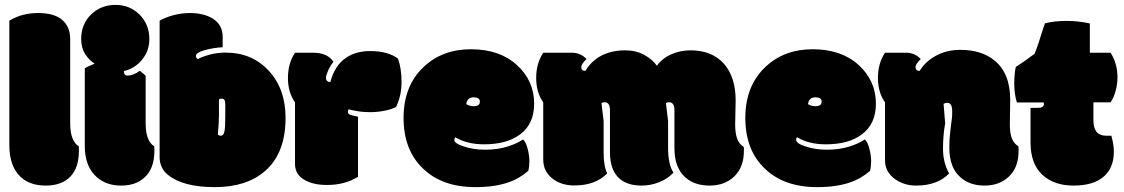

<svg xmlns="http://www.w3.org/2000/svg" viewBox="-20 -749 4589 784"><path d="M266.6 -589.4V-246.1Q266.6 -173.3 301.8 -151.4Q302.2 -148.9 302.2 -142.1V-133.3Q302.2 -63.5 266.8 -27.3Q231.4 8.8 166.5 8.8Q101.6 8.8 63.5 -27.3Q18.1 -70.3 18.1 -157.2V-664.6Q69.3 -695.8 135.5 -695.8Q201.7 -695.8 234.1 -667.7Q266.6 -639.6 266.6 -589.4Z M574.7 -439.5V-246.1Q574.7 -173.3 609.9 -151.4Q610.4 -148.9 610.4 -142.1V-133.3Q610.4 -61.5 571.3 -25.4Q535.2 8.8 474.9 8.8Q414.6 8.8 375.5 -25.4Q326.2 -68.8 326.2 -152.3V-469.7Q335 -476.1 345.2 -480Q355.5 -483.9 366.7 -489.7Q345.7 -500.5 328.6 -527.1Q311.5 -553.7 311.5 -589.4Q311.5 -650.9 352.1 -689.9Q392.6 -729 451.4 -729Q510.3 -729 550 -689.2Q589.8 -649.4 589.8 -589.4Q589.8 -541 559.6 -504.6Q529.3 -468.3 485.8 -459Q485.8 -440.4 500 -440.4Q524.9 -440.4 550.8 -460Q570.3 -444.8 574.7 -439.5Z M869.6 -199.7Q874.5 -194.8 881.3 -194.8Q892.1 -194.8 896 -210.2Q899.9 -225.6 899.9 -272.5V-322.3Q899.9 -335.4 896.5 -340.8Q893.1 -346.2 885.3 -346.2Q877.4 -346.2 874 -342.8V-277.3Q874 -248 869.6 -199.7ZM889.2 -599.6V-556.2Q848.1 -553.7 814 -543.7Q779.8 -533.7 779.8 -520.5Q779.8 -512.7 787.6 -507.8Q841.3 -534.2 901.4 -534.2Q1008.8 -534.2 1077.4 -460.2Q1146 -386.2 1146 -267.6Q1146 -124 1063 -51.3Q987.3 15.1 857.2 15.1Q727.1 15.1 665.5 -35.2Q631.8 -63 631.8 -107.4V-664.6Q655.3 -678.2 688.2 -687Q721.2 -695.8 754.9 -695.8Q811 -695.8 847.7 -673.8Q889.2 -647.9 889.2 -599.6Z M1315.9 6.3Q1257.8 6.3 1223.1 -14.6Q1184.6 -36.6 1184.6 -79.6V-331.1Q1155.8 -371.6 1155.8 -430.9Q1155.8 -490.2 1184.6 -533.7H1259.3Q1316.9 -533.7 1341.8 -496.6Q1329.6 -482.9 1320.3 -461.9Q1311 -440.9 1311 -431.9Q1311 -422.9 1315.7 -418.5Q1320.3 -414.1 1329.1 -414.1Q1346.2 -481.9 1394 -513.7Q1433.6 -540.5 1491.7 -540.5Q1564 -540.5 1605 -509.8Q1619.6 -470.7 1619.6 -414.3Q1619.6 -357.9 1597.2 -312Q1580.6 -303.2 1551.3 -297.1Q1522 -291 1492.2 -291Q1462.4 -291 1438.7 -295.2Q1415 -299.3 1404.3 -302.7Q1400.4 -298.8 1400.4 -291.5Q1400.4 -284.2 1409.9 -280.5Q1419.4 -276.9 1441.9 -272.5V-27.3Q1388.7 6.3 1315.9 6.3Z M1921.4 15.1Q1786.1 15.1 1708 -60.1Q1627.9 -135.7 1627.9 -267.3Q1627.9 -398.9 1710.4 -476.1Q1786.6 -547.9 1903.3 -547.9Q2020 -547.9 2090.6 -483.6Q2161.1 -419.4 2161.1 -325.7Q2161.1 -242.2 2103 -199.7Q2049.3 -159.7 1956.5 -159.7Q1887.2 -159.7 1839.4 -188.5Q1835.4 -185.5 1835.4 -177.7Q1835.4 -163.1 1874 -150.9Q1912.6 -137.7 1961.7 -137.7Q2010.7 -137.7 2051 -150.1Q2091.3 -162.6 2115.7 -179.7Q2127.4 -169.4 2134.5 -141.8Q2141.6 -114.3 2141.6 -91.6Q2141.6 -68.8 2137.2 -51.3Q2099.1 -19 2059.1 -5.4Q2002.4 15.1 1921.4 15.1ZM1915 -315.4Q1939.5 -315.4 1939.5 -334Q1939.5 -351.6 1913.6 -351.6Q1887.7 -351.6 1883.8 -323.7Q1897.5 -315.4 1915 -315.4Z M2981.9 -241.7Q2981.9 -206.1 2989.7 -183.6Q2997.6 -161.1 3017.1 -148.9Q3017.6 -146.5 3017.6 -140.6V-133.3Q3017.6 -66.4 2978.5 -28.8Q2939.5 8.8 2877.7 8.8Q2815.9 8.8 2778.3 -24.9Q2733.9 -64 2733.9 -144.5V-298.8Q2733.9 -331.5 2712.4 -331.5Q2704.1 -331.5 2699.2 -327.6L2708 -254.9V-144.5Q2708 -78.1 2730 -43.9Q2706.5 -19 2671.6 -5.1Q2636.7 8.8 2600.6 8.8Q2542 8.8 2509.8 -19.5Q2470.7 -53.7 2470.7 -127.4V-298.8Q2470.7 -331.5 2449.2 -331.5Q2440.9 -331.5 2436 -327.6L2444.8 -254.9V-125.5Q2444.8 -70.8 2459.5 -41Q2411.6 8.3 2325.2 8.3Q2273.9 8.3 2238.8 -17.6Q2198.2 -47.4 2198.2 -97.7V-331.1Q2169.4 -371.6 2169.4 -430.9Q2169.4 -490.2 2198.2 -533.7H2315.9Q2350.6 -533.7 2375 -507.8Q2353.5 -487.8 2353.5 -474.6Q2353.5 -459.5 2370.6 -459.5Q2392.1 -496.6 2429.7 -518.6Q2473.6 -543.5 2532.7 -543.5Q2577.6 -543.5 2611.6 -524.4Q2645.5 -505.4 2662.1 -480.5Q2685.1 -511.7 2721.9 -527.6Q2758.8 -543.5 2798.8 -543.5Q2887.2 -543.5 2936 -488.8Q2983.9 -434.1 2983.9 -338.9Z M3316.9 15.1Q3181.6 15.1 3103.5 -60.1Q3023.4 -135.7 3023.4 -267.3Q3023.4 -398.9 3106 -476.1Q3182.1 -547.9 3298.8 -547.9Q3415.5 -547.9 3486.1 -483.6Q3556.6 -419.4 3556.6 -325.7Q3556.6 -242.2 3498.5 -199.7Q3444.8 -159.7 3352.1 -159.7Q3282.7 -159.7 3234.9 -188.5Q3231 -185.5 3231 -177.7Q3231 -163.1 3269.5 -150.9Q3308.1 -137.7 3357.2 -137.7Q3406.2 -137.7 3446.5 -150.1Q3486.8 -162.6 3511.2 -179.7Q3522.9 -169.4 3530 -141.8Q3537.1 -114.3 3537.1 -91.6Q3537.1 -68.8 3532.7 -51.3Q3494.6 -19 3454.6 -5.4Q3397.9 15.1 3316.9 15.1ZM3310.5 -315.4Q3335 -315.4 3335 -334Q3335 -351.6 3309.1 -351.6Q3283.2 -351.6 3279.3 -323.7Q3293 -315.4 3310.5 -315.4Z M4103.5 -241.7Q4103.5 -206.5 4111.3 -185.1Q4119.1 -163.6 4138.7 -151.4Q4139.2 -148.9 4139.2 -142.1V-133.3Q4139.2 -65.9 4100.3 -28.6Q4061.5 8.8 4000.2 8.8Q3939 8.8 3900.9 -25.9Q3856.4 -65.4 3856.4 -146Q3856.4 -180.2 3859.6 -206.3Q3862.8 -232.4 3864 -243.7Q3865.2 -254.9 3866.7 -264.6Q3868.2 -274.4 3868.2 -293.5Q3868.2 -312.5 3863 -320.8Q3857.9 -329.1 3848.9 -329.1Q3839.8 -329.1 3833 -325.2L3839.4 -245.6Q3830.6 -196.3 3830.6 -141.1Q3830.6 -85.9 3855.5 -40.5Q3807.6 8.8 3721.2 8.8Q3671.9 8.8 3635.7 -17.1Q3593.8 -46.4 3593.8 -94.7V-331.1Q3564.9 -371.6 3564.9 -430.9Q3564.9 -490.2 3593.8 -533.7H3680.7Q3715.3 -533.7 3739.7 -507.8Q3718.3 -487.8 3718.3 -474.6Q3718.3 -459.5 3735.4 -459.5Q3756.8 -496.6 3801 -521Q3845.2 -545.4 3901.4 -545.4Q3985.8 -545.4 4038.6 -503.9Q4105 -451.7 4105 -341.8Z M4188 -308.6H4218.3Q4242.7 -308.6 4242.7 -324.7Q4242.7 -326.7 4241.7 -330.6H4132.3Q4121.6 -364.7 4121.6 -407Q4121.6 -449.2 4127.9 -475.6Q4155.8 -493.2 4204.6 -529.3Q4218.3 -562.5 4240.2 -634.8Q4243.2 -644.5 4247.1 -653.8Q4285.2 -663.6 4334 -663.6Q4382.8 -663.6 4430.2 -653.3V-533.7H4514.6Q4543 -490.7 4543 -432.6Q4543 -406.2 4535.6 -378.4Q4528.3 -350.6 4514.6 -331.1H4444.8V-257.3Q4444.8 -194.8 4497.1 -194.8H4518.1Q4528.3 -157.7 4528.3 -130.4Q4528.3 -63 4486.1 -27.1Q4443.8 8.8 4363.5 8.8Q4283.2 8.8 4235.6 -35.9Q4188 -80.6 4188 -167.5Z"/></svg>

Font: Modak
Style: Regular
Weight: 400
Version: Version 1.036;PS Version 1.000;hotconv 1.0.79;makeotf.lib2.5